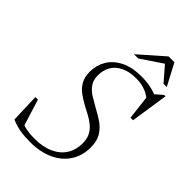

<svg xmlns="http://www.w3.org/2000/svg" viewBox="-260 -964 1067 1067"><g transform="rotate(45 274.0 -430.5)"><path d="M506 -597.5Q472 -630.5 438.5 -644Q405 -657.5 363 -657.5Q308 -657.5 271.5 -639.2Q235 -621 217.2 -589.8Q199.5 -558.5 199.5 -519.5Q199.5 -481.5 217 -457Q234.5 -432.5 262.8 -415.2Q291 -398 323 -380Q355.5 -363 386 -342Q416.5 -321 436 -289.2Q455.5 -257.5 455.5 -207.5Q455.5 -142 423.5 -93Q391.5 -44 333 -17Q274.5 10 195.5 10Q148.5 10 114.2 3.8Q80 -2.5 45.5 -17L39.5 -188H59.5L113 -16L80 -46.5Q107 -31 136.5 -25.8Q166 -20.5 198 -20.5Q264.5 -20.5 311.5 -41.8Q358.5 -63 383 -101.5Q407.5 -140 407.5 -191Q407.5 -227 394.8 -251.5Q382 -276 361 -293.2Q340 -310.5 315.5 -323.5Q291 -336.5 267.5 -349Q236 -366 210 -385.5Q184 -405 168.8 -432.8Q153.5 -460.5 153.5 -502Q153.5 -552.5 178.5 -594.2Q203.5 -636 253.2 -661Q303 -686 376 -686Q417 -686 450.5 -678.8Q484 -671.5 515.5 -656.5L486.5 -658L537 -702H548L514.5 -480.5H494.5L476 -638.5ZM258.5 -743.5 403.5 -871H449L516.5 -743.5H491L412 -834.5H427.5L292.5 -743.5Z"/></g></svg>

Font: Newsreader 16pt 16pt Light
Style: Italic
Weight: 300
Italic angle: -17°
Version: Version 1.003